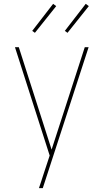

<svg xmlns="http://www.w3.org/2000/svg" viewBox="-20 -766 540 1001"><path d="M183 215Q189 198 194.5 180.5Q200 163 206 145L239 45L58 -520H78L249 14L422 -520H442L203 215ZM332 -595 318 -605 427 -746 443 -734ZM162 -595 148 -605 257 -746 273 -734Z"/></svg>

Font: Iosevka Thin
Style: Regular
Weight: 100
Monospace: yes
Designer: Belleve Invis
Foundry: Belleve Invis
Version: Version 32.5.0; ttfautohint (v1.8.4)